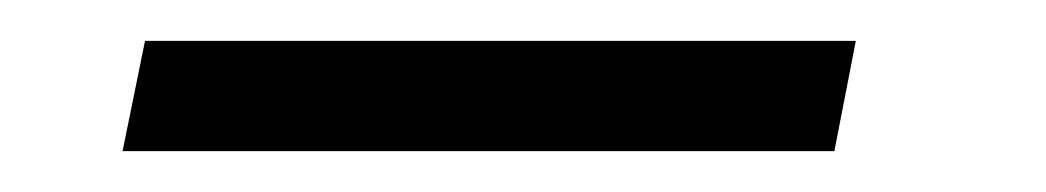

<svg xmlns="http://www.w3.org/2000/svg" viewBox="-20 -330 512 94"><path d="M40 -256 51 -310H399L388.5 -256Z"/></svg>

Font: Epilogue
Style: Italic
Weight: 400
Italic angle: -12°
Designer: Tyler Finck
Foundry: Etcetera Type Co
Version: Version 2.112